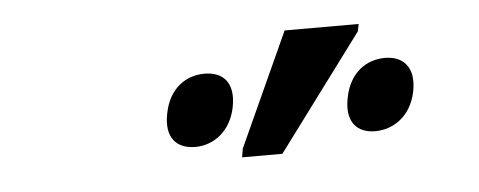

<svg xmlns="http://www.w3.org/2000/svg" viewBox="-28 -824 663 266"><g transform="rotate(-5 303.5 -691.0)"><path d="M300 -606H356L475 -766L477 -776H374L302 -618ZM237 -626C261 -626 286 -642 293 -676C300 -711 283 -726 258 -726C233 -726 209 -711 202 -676C195 -642 211 -626 237 -626ZM487 -626C512 -626 537 -642 544 -676C551 -711 533 -726 509 -726C484 -726 460 -711 453 -676C446 -642 462 -626 487 -626Z"/></g></svg>

Font: Noto Sans SemiCondensed
Style: Italic
Weight: 400
Width: 4
Italic angle: -12°
Designer: Monotype Design Team
Foundry: Monotype Imaging Inc.
Version: Version 2.013